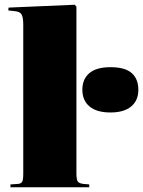

<svg xmlns="http://www.w3.org/2000/svg" viewBox="-20 -792 603 809"><path d="M24 -3V-15L55 -17Q69 -18 73.5 -26.5Q78 -35 78 -60V-688Q78 -717 71.5 -730Q65 -743 42 -745L15 -748L16 -760L295 -772L302 -764V-61Q302 -35 308 -27Q314 -19 332 -17L356 -15V-3ZM445.4 -318.1Q387.6 -318.1 357.3 -343.3Q327 -368.5 327 -414.4Q327 -458.4 356.4 -483.7Q385.8 -508.9 445.4 -508.9Q506.9 -508.9 534.9 -484.1Q562.9 -459.4 562.9 -413.5Q562.9 -368.5 532.6 -343.3Q502.3 -318.1 445.4 -318.1Z"/></svg>

Font: Display Black
Style: Regular
Weight: 900
Designer: Latin by Veronika Burian and Jose Scaglione. Greek by Irene Vlachou. Cyrillic by Vera Evstafieva.
Foundry: TypeTogether
Version: Version 3.002